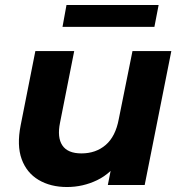

<svg xmlns="http://www.w3.org/2000/svg" viewBox="-20 -743 727 771"><path d="M249 8Q183 8 135 -20.5Q87 -49 67 -104Q47 -159 63 -240L122 -538H278L221 -250Q209 -191 230.5 -159Q252 -127 307 -127Q365 -127 404.5 -161Q444 -195 457 -265L512 -538H668L561 0H413L443 -152L465 -106Q427 -47 370 -19.5Q313 8 249 8ZM231 -635 247 -723H617L600 -635Z"/></svg>

Font: Montserrat Thin
Style: Bold Italic
Weight: 700
Italic angle: -11.3°
Version: Version 9.000